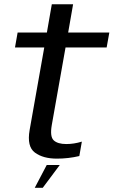

<svg xmlns="http://www.w3.org/2000/svg" viewBox="-20 -747 539 912"><path d="M250.1 6.5Q305 6.5 356.8 -5.8L368.8 -74.3Q331.5 -62.8 294.9 -62.8Q254 -62.8 235.2 -80.4Q216.4 -98 225.9 -152.7L291.3 -521.5H486.6L499.3 -592.4H303.8L327.2 -726.6H226.1L202.7 -592.4H63.7L51.2 -521.5H190.2L120.7 -129.1Q107.1 -50.8 145.8 -22.2Q184.6 6.5 250.1 6.5ZM145.1 145H183.1L263.8 36.9H201.9Z"/></svg>

Font: Anybody Thin
Style: Italic
Weight: 100
Italic angle: -10°
Designer: Tyler Finck
Foundry: Etcetera Type Company
Version: Version 1.114;gftools[0.9.25]